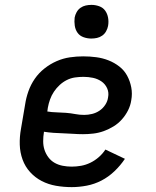

<svg xmlns="http://www.w3.org/2000/svg" viewBox="-20 -759 640 787"><path d="M274 8Q241 8 209.5 2.5Q178 -3 151 -17Q124 -31 103.5 -53.5Q83 -76 72.5 -105Q62 -134 61 -166Q60 -198 66 -231L83 -331Q87 -358 96.5 -385Q106 -412 122.5 -436Q139 -460 162.5 -478.5Q186 -497 212.5 -508.5Q239 -520 266.5 -524Q294 -528 321 -528Q348 -528 374.5 -524.5Q401 -521 425 -511.5Q449 -502 469 -486.5Q489 -471 501 -449Q513 -427 518 -401Q523 -375 518 -348Q515 -327 505 -307Q495 -287 480 -270Q465 -253 445.5 -241Q426 -229 405 -221.5Q384 -214 362.5 -211.5Q341 -209 320 -209Q300 -209 280 -210.5Q260 -212 240 -212.5Q220 -213 199.5 -214.5Q179 -216 160 -219V-217Q157 -199 157 -180Q157 -161 162.5 -144.5Q168 -128 178.5 -114Q189 -100 204 -91.5Q219 -83 237 -79.5Q255 -76 274 -76Q293 -76 312.5 -79.5Q332 -83 350.5 -92Q369 -101 385 -115Q401 -129 412 -146L492 -108Q474 -81 449.5 -57.5Q425 -34 396 -19Q367 -4 335.5 2Q304 8 274 8ZM325 -288Q341 -288 357.5 -292Q374 -296 388 -305.5Q402 -315 411.5 -329.5Q421 -344 423 -360Q427 -380 419 -397.5Q411 -415 395.5 -425.5Q380 -436 361 -440Q342 -444 322 -444Q305 -444 287.5 -441.5Q270 -439 254 -431Q238 -423 224.5 -410.5Q211 -398 201 -383Q191 -368 185 -351Q179 -334 176 -317L174 -302Q192 -299 211.5 -298.5Q231 -298 250.5 -296.5Q270 -295 288 -291.5Q306 -288 325 -288ZM354 -601Q338 -601 322.5 -606.5Q307 -612 298 -624.5Q289 -637 286.5 -653.5Q284 -670 286 -687Q288 -698 294 -709Q300 -720 310 -727Q320 -734 331.5 -736.5Q343 -739 355 -739Q371 -739 386.5 -733.5Q402 -728 411 -715.5Q420 -703 423 -686.5Q426 -670 423 -653Q421 -642 415 -631Q409 -620 399 -613Q389 -606 377.5 -603.5Q366 -601 354 -601Z"/></svg>

Font: Iosevka Etoile Medium
Style: Italic
Weight: 500
Italic angle: -9°
Designer: Belleve Invis
Foundry: Belleve Invis
Version: Version 22.1.2; ttfautohint (v1.8.4)